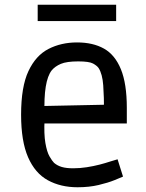

<svg xmlns="http://www.w3.org/2000/svg" viewBox="-20 -776 617 810"><path d="M307 14Q236 14 182 -15.5Q128 -45 98.5 -112.5Q69 -180 69 -292Q69 -410 100 -476Q131 -542 184.5 -569.5Q238 -597 305 -597Q372 -597 418.5 -571Q465 -545 490 -484Q515 -423 515 -321V-255H124L168 -271Q165 -210 171.5 -172.5Q178 -135 189 -116Q200 -97 208 -89Q222 -77 241 -71.5Q260 -66 289 -66Q317 -66 346 -70.5Q375 -75 400 -81.5Q425 -88 444.5 -94.5Q464 -101 476 -104L499 -31Q490 -27 463 -16Q436 -5 396 4.5Q356 14 307 14ZM168 -294 124 -328 461 -335 419 -300Q419 -368 415.5 -416Q412 -464 396 -489Q389 -499 372.5 -508Q356 -517 310 -517Q261 -517 236.5 -506.5Q212 -496 198 -479Q163 -434 168 -294ZM139 -687V-756H470V-687Z"/></svg>

Font: Ruda Medium
Style: Regular
Weight: 500
Version: Version 2.001